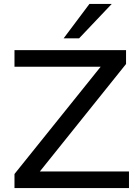

<svg xmlns="http://www.w3.org/2000/svg" viewBox="-20 -961 710 981"><path d="M54 0V-72L524 -657L529 -620H54V-705H624V-634L154 -48L150 -85H639V0ZM305 -765 437 -941H551L384 -765Z"/></svg>

Font: Nunito Sans 10pt SemiExpanded Medium
Style: Regular
Weight: 500
Width: 6
Designer: Vernon Adams
Foundry: Vernon Adams
Version: Version 3.101;gftools[0.9.27]